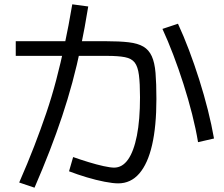

<svg xmlns="http://www.w3.org/2000/svg" viewBox="-20 -837 1040 890"><path d="M528 13Q504 13 465 5.5Q426 -2 382.5 -15Q339 -28 300 -43L319 -109Q353 -97 390.5 -85.5Q428 -74 460 -67Q492 -60 509 -60Q547 -60 573.5 -97.5Q600 -135 614.5 -208Q629 -281 629 -386Q629 -450 624 -489Q619 -528 604.5 -547Q590 -566 559 -572Q528 -578 476 -578H53V-646H470Q534 -646 576.5 -641Q619 -636 644.5 -621Q670 -606 683.5 -576.5Q697 -547 701 -498.5Q705 -450 705 -378Q705 -252 685 -165Q665 -78 625.5 -32.5Q586 13 528 13ZM69 9Q108 -80 138.5 -159Q169 -238 194.5 -313Q220 -388 240.5 -466Q261 -544 279.5 -630Q298 -716 315 -817L389 -807Q373 -708 355 -621.5Q337 -535 315.5 -455.5Q294 -376 268 -298Q242 -220 210.5 -138.5Q179 -57 140 33ZM898 -178Q888 -239 870.5 -308Q853 -377 830.5 -447.5Q808 -518 783 -583.5Q758 -649 733 -703L805 -727Q831 -671 856 -605Q881 -539 903.5 -468Q926 -397 943.5 -327.5Q961 -258 972 -195Z"/></svg>

Font: M PLUS 1 Thin
Style: Regular
Weight: 400
Version: Version 1.001